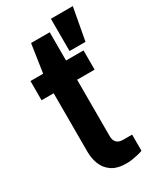

<svg xmlns="http://www.w3.org/2000/svg" viewBox="-188 -788 723 865"><g transform="rotate(-30 173.5 -355.5)"><path d="M204 12Q155 12 127 -7.5Q99 -27 87.5 -57.5Q76 -88 76 -120V-426H13V-526H79L101 -673H198V-526H289V-426H198V-132Q198 -111 209 -99.5Q220 -88 242 -88H289V-4Q279 0 264.5 3.5Q250 7 234 9.5Q218 12 204 12ZM233 -555V-723H347L316 -555Z"/></g></svg>

Font: Archivo SemiBold SemiBold
Style: Regular
Weight: 600
Version: Version 2.001